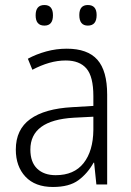

<svg xmlns="http://www.w3.org/2000/svg" viewBox="-20 -735 523 765"><path d="M246 -541Q329 -541 368 -497Q407 -453 407 -358V0H364L355 -87H353Q329 -44 292.5 -17Q256 10 191 10Q120 10 81.5 -31Q43 -72 43 -139Q43 -219 100.5 -260.5Q158 -302 268 -308L352 -313V-352Q352 -430 324.5 -462Q297 -494 242 -494Q209 -494 176 -484.5Q143 -475 109 -457L91 -501Q124 -519 164 -530Q204 -541 246 -541ZM274 -266Q101 -256 101 -139Q101 -89 128 -63Q155 -37 202 -37Q275 -37 313 -85Q351 -133 352 -217V-270ZM122 -674Q122 -715 157 -715Q191 -715 191 -674Q191 -633 157 -633Q122 -633 122 -674ZM296 -675Q296 -715 330 -715Q365 -715 365 -675Q365 -633 330 -633Q296 -633 296 -675Z"/></svg>

Font: Noto Sans Lao UI SemCond Light
Style: Regular
Weight: 300
Width: 4
Designer: Monotype Design Team
Foundry: Monotype Imaging Inc.
Version: Version 2.000; ttfautohint (v1.8.4.7-5d5b)